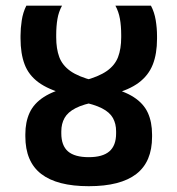

<svg xmlns="http://www.w3.org/2000/svg" viewBox="-20 -649 626 678"><path d="M69.5 -175V-167.5Q69.5 -78 125.5 -34.8Q181.5 8.5 293.5 8.5Q405.5 8.5 461.2 -34.5Q517 -77.5 517 -166V-173.5Q517 -218 502 -250.8Q487 -283.5 452.2 -306Q417.5 -328.5 358 -342L310 -364.5Q257 -378 228.5 -398.2Q200 -418.5 189.2 -447.8Q178.5 -477 178.5 -517V-525.5Q178.5 -556.5 182.8 -581.8Q187 -607 199 -629H73Q61 -605 56.8 -577Q52.5 -549 52.5 -523V-513.5Q52.5 -460 66.8 -422Q81 -384 116 -358.2Q151 -332.5 211.5 -316.5L265 -290Q313 -280.5 340.2 -266.5Q367.5 -252.5 378.8 -232.2Q390 -212 390 -185.5V-178Q390 -135 366.2 -114.5Q342.5 -94 293.5 -94Q243.5 -94 220 -114.5Q196.5 -135 196.5 -178V-185Q196.5 -212 208 -232.5Q219.5 -253 247.2 -267.2Q275 -281.5 323.5 -290L377.5 -316.5Q436 -331.5 470.2 -357.2Q504.5 -383 519.5 -421Q534.5 -459 534.5 -512V-522Q534.5 -550 529.8 -578.2Q525 -606.5 513 -629H387.5Q399 -608 403.5 -582.5Q408 -557 408 -525.5V-517.5Q408 -476.5 396.8 -447.2Q385.5 -418 356.8 -398Q328 -378 276.5 -364.5L229.5 -343Q169.5 -329 134.5 -306.2Q99.5 -283.5 84.5 -250.8Q69.5 -218 69.5 -175Z"/></svg>

Font: Anek Devanagari SemiBold
Style: Regular
Weight: 600
Designer: Kailash Malviya (Devanagari) & Yesha Goshar (Latin)
Foundry: Ek Type
Version: Version 1.003